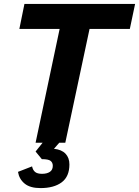

<svg xmlns="http://www.w3.org/2000/svg" viewBox="-20 -730 711 982"><path d="M162 0 285 -582H79L105 -710H671L644 -582H438L314 0ZM187 232Q134 232 106 209Q78 186 72 149L144 121Q148 140 159.5 149.5Q171 159 195 159Q220 159 235 149Q250 139 250 118Q250 102 239 93Q228 84 194 84L162 45L206 -10H292L256 31Q295 35 315 56Q335 77 335 111Q335 173 295.5 202.5Q256 232 187 232Z"/></svg>

Font: Geist
Style: Bold Italic
Weight: 700
Italic angle: -12°
Designer: Basement.studio, Andrés Briganti, Mateo Zaragoza
Foundry: Basement.studio, Vercel, Andrés Briganti, Guido Ferreyra, Mateo Zaragoza
Version: Version 1.500; ttfautohint (v1.8.4.7-5d5b)